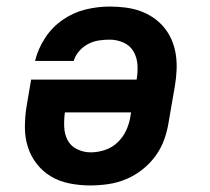

<svg xmlns="http://www.w3.org/2000/svg" viewBox="-20 -558 640 586"><path d="M255 8Q224 8 193 2Q162 -4 136.5 -19Q111 -34 92.5 -57.5Q74 -81 65 -109.5Q56 -138 56 -169.5Q56 -201 61 -233L75 -315H397Q401 -338 399.5 -360.5Q398 -383 387.5 -401Q377 -419 357 -428Q337 -437 315 -437Q298 -437 281.5 -434.5Q265 -432 249.5 -424Q234 -416 222 -402.5Q210 -389 205 -372H87Q96 -409 117.5 -442Q139 -475 171.5 -497.5Q204 -520 241 -529Q278 -538 315 -538Q339 -538 362.5 -535Q386 -532 407.5 -524.5Q429 -517 448 -504Q467 -491 481 -474Q495 -457 504 -436Q513 -415 516.5 -392Q520 -369 519 -345Q518 -321 514 -297L495 -187Q491 -160 481.5 -133Q472 -106 455 -82.5Q438 -59 414.5 -40.5Q391 -22 364.5 -11Q338 0 310 4Q282 8 255 8ZM257 -93Q279 -93 301 -100.5Q323 -108 339.5 -124Q356 -140 365.5 -161Q375 -182 378 -203L380 -215H178Q175 -192 176 -170Q177 -148 186.5 -130Q196 -112 215.5 -102.5Q235 -93 257 -93Z"/></svg>

Font: Iosevka Slab Extended Oblique
Style: Bold
Weight: 700
Width: 7
Italic angle: -9°
Monospace: yes
Designer: Belleve Invis
Foundry: Belleve Invis
Version: Version 11.1.1; ttfautohint (v1.8.3)